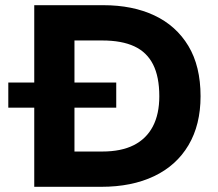

<svg xmlns="http://www.w3.org/2000/svg" viewBox="-20 -720 839 740"><path d="M12 -305V-402H428V-305ZM112 0V-700H378Q491 -700 575 -660.5Q659 -621 706 -543Q753 -465 753 -349Q753 -239 706.5 -160.5Q660 -82 574 -41Q488 0 370 0ZM267 -136H374Q447 -136 495.5 -160.5Q544 -185 569 -232.5Q594 -280 594 -349Q594 -424 570 -471.5Q546 -519 497.5 -541.5Q449 -564 374 -564H267Z"/></svg>

Font: REM SemiBold
Style: Regular
Weight: 600
Designer: Octavio Pardo
Foundry: Ashler Design
Version: Version 1.005;gftools[0.9.28]